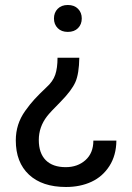

<svg xmlns="http://www.w3.org/2000/svg" viewBox="-20 -558 525 766"><path d="M209.5 -327.6H296.4Q295.4 -263.7 280.8 -230.5Q266.1 -197.3 221.7 -151.9Q179.7 -109.9 167.5 -93.8Q134.8 -51.3 134.8 0.5Q134.8 53.2 162.6 81.1Q190.4 108.9 242.2 108.9Q289.6 108.9 321 80.8Q352.5 52.7 352.5 2.9H444.3Q443.8 61.5 416.7 104Q389.6 146.5 345 167.2Q300.3 188 243.2 188Q148.4 188 95.7 138.9Q43 89.8 43 2Q43 -30.3 52.2 -59.6Q61.5 -88.9 80.8 -116Q100.1 -143.1 118.2 -162.6Q136.2 -182.1 164.6 -209Q191.4 -232.9 200.4 -259.8Q209.5 -286.6 209.5 -327.6ZM250.5 -430.7Q225.1 -430.7 210.2 -445.8Q195.3 -460.9 195.3 -484.4Q195.3 -507.8 210.2 -522.9Q225.1 -538.1 250.5 -538.1Q276.4 -538.1 291.3 -522.9Q306.2 -507.8 306.2 -484.4Q306.2 -460.9 291.3 -445.8Q276.4 -430.7 250.5 -430.7Z"/></svg>

Font: Bert Sans Medium
Style: Regular
Weight: 500
Designer: Christian Robertson, Adam Twardoch, & Cristiano Sobral
Foundry: Google
Version: Version 12.135;January 10, 2020;FontCreator 12.0.0.2547 64-b